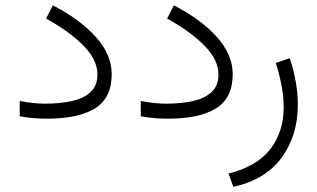

<svg xmlns="http://www.w3.org/2000/svg" viewBox="-20 -456 1217 736"><path d="M151.9 -58.6Q210.4 -58.6 256.1 -68.8Q301.8 -79.1 327.6 -103.5Q353.5 -127.9 353.5 -170.4Q353.5 -227.1 299.6 -281.5Q245.6 -335.9 156.7 -384.8L182.6 -435.5Q287.6 -381.3 347.9 -313.7Q408.2 -246.1 408.2 -171.9Q408.2 -80.1 344.2 -40.5Q280.3 -1 159.2 -1Q105 -1 55.7 -10.3V-68.8Q109.9 -58.6 151.9 -58.6Z M615.7 -58.6Q674.3 -58.6 720 -68.8Q765.6 -79.1 791.5 -103.5Q817.4 -127.9 817.4 -170.4Q817.4 -227.1 763.4 -281.5Q709.5 -335.9 620.6 -384.8L646.5 -435.5Q751.5 -381.3 811.8 -313.7Q872.1 -246.1 872.1 -171.9Q872.1 -80.1 808.1 -40.5Q744.1 -1 623 -1Q568.8 -1 519.5 -10.3V-68.8Q573.7 -58.6 615.7 -58.6Z M874.5 260.3 856 209.5Q965.3 181.6 1016.4 115.5Q1067.4 49.3 1067.4 -44.9Q1067.4 -84 1059.6 -126.5Q1051.8 -168.9 1037.1 -214.8L1090.8 -232.9Q1121.6 -140.1 1121.6 -53.7Q1121.6 63 1059.8 147.9Q998 232.9 874.5 260.3Z"/></svg>

Font: Vazirmatn FD NL ExtraLight
Style: Regular
Weight: 200
Designer: Saber Rastikerdar
Foundry: Saber Rastikerdar
Version: Version 33.003